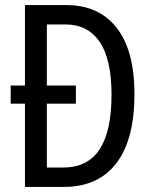

<svg xmlns="http://www.w3.org/2000/svg" viewBox="-20 -734 607 754"><path d="M241 -714Q368 -714 438 -625Q508 -536 508 -365Q508 -185 436.5 -92.5Q365 0 231 0H78V-327H22V-398H78V-714ZM237 -638H164V-398H278V-327H164V-76H227Q325 -76 371.5 -148Q418 -220 418 -362Q418 -501 371.5 -569.5Q325 -638 237 -638Z"/></svg>

Font: Avrile Sans Condensed
Style: Regular
Weight: 400
Width: 3
Designer: Monotype Design Team
Foundry: Monotype Imaging Inc.
Version: Version 2.001;September 10, 2019;FontCreator 11.5.0.2425 64-